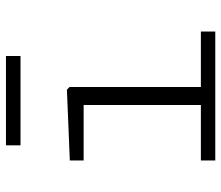

<svg xmlns="http://www.w3.org/2000/svg" viewBox="-70 -690 760 660"><g transform="rotate(-90 310.0 -360.0)"><path d="M279 0V-480L301.5 -452.5H88.5V-500L331.5 -510L341 -501V0ZM88.5 -49.5H531.5V0H88.5ZM447.5 -669.5H140.5V-719.5H447.5Z"/></g></svg>

Font: Monaspace Neon Var ExtraLight
Style: Regular
Weight: 200
Designer: Riley Cran and the Lettermatic Team
Version: Version 1.200 (Monaspace Neon Var)